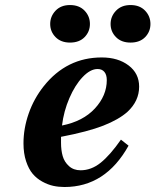

<svg xmlns="http://www.w3.org/2000/svg" viewBox="-20 -730 617 762"><path d="M226.1 -231.9Q309.6 -248.5 356.7 -299.6Q403.8 -350.6 403.8 -412.1Q403.8 -433.1 394.3 -444.6Q384.8 -456.1 367.2 -456.1Q338.4 -456.1 308.1 -424.3Q277.8 -392.6 255.4 -340.6Q232.9 -288.6 226.1 -231.9ZM73.2 -161.1Q73.2 -220.2 93.8 -279.3Q114.3 -338.4 153.8 -388.2Q244.6 -502 383.8 -502Q448.7 -502 490.5 -470.2Q532.2 -438.5 532.2 -386.2Q532.2 -329.1 485.8 -286.1Q451.2 -255.4 390.1 -231.4Q329.1 -207.5 222.2 -187V-163.1Q222.2 -133.8 228.8 -110.6Q235.4 -87.4 253.7 -70.8Q272 -54.2 299.8 -54.2Q342.3 -54.2 379.6 -84.2Q417 -114.3 460 -175.8L490.2 -151.9Q398.9 12.2 235.8 12.2Q212.9 12.2 191.4 7.6Q169.9 2.9 147.7 -9.3Q125.5 -21.5 109.6 -40.3Q93.8 -59.1 83.5 -90.1Q73.2 -121.1 73.2 -161.1ZM257.8 -710Q294.4 -710 315.7 -687.7Q336.9 -665.5 336.9 -634.8Q336.9 -604.5 315.9 -582.8Q294.9 -561 257.8 -561Q221.7 -561 200.4 -582.8Q179.2 -604.5 179.2 -634.8Q179.2 -665 200.4 -687.5Q221.7 -710 257.8 -710ZM498 -710Q534.7 -710 555.9 -687.7Q577.1 -665.5 577.1 -634.8Q577.1 -604.5 556.2 -582.8Q535.2 -561 498 -561Q461.4 -561 440.2 -582.8Q418.9 -604.5 418.9 -634.8Q418.9 -665 440.4 -687.5Q461.9 -710 498 -710Z"/></svg>

Font: Linguistics Pro
Style: Bold Italic
Weight: 700
Italic angle: -12°
Designer: Stefan Peev, Context Ltd
Foundry: Stefan Peev, Context Ltd
Version: Version 001.000